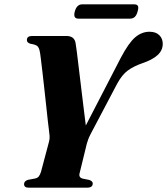

<svg xmlns="http://www.w3.org/2000/svg" viewBox="-20 -866 771 886"><path d="M408 -19.5Q408 0 382 0H112Q91 0 91 -16.5Q91 -30 108.5 -36L140.5 -42Q153.5 -44.5 159.2 -52.2Q165 -60 169 -72.5L206 -211.5Q210 -225.5 208.8 -239.5Q207.5 -253.5 205.5 -268.5Q204 -277.5 201 -305.5Q198 -333.5 193.8 -372Q189.5 -410.5 185 -452.5Q180.5 -494.5 176 -532.5Q171.5 -570.5 168.2 -597.2Q165 -624 163 -631Q160 -646.5 152 -653.5Q144 -660.5 120.5 -664Q104 -669 104 -681Q104 -700 128.5 -700H286.5Q324 -700 329 -666Q331 -656.5 334.8 -625Q338.5 -593.5 344 -549.2Q349.5 -505 355.2 -456.2Q361 -407.5 366.5 -363Q372 -318.5 376 -287L537 -598.5Q573.5 -668 603.8 -693.8Q634 -719.5 670 -719.5Q699 -719.5 715 -703.8Q731 -688 731 -664Q731 -633.5 707.2 -611.8Q683.5 -590 637.5 -574.5Q597 -560.5 570 -540.8Q543 -521 520.5 -479.5L398 -247Q390.5 -232.5 386.8 -222Q383 -211.5 380.5 -202.5L347.5 -67.5Q341.5 -46.5 362.5 -41.5L392.5 -35.5Q408 -29.5 408 -19.5ZM325 -812.5Q334 -846 359.5 -846H599Q612 -846 616.2 -838.8Q620.5 -831.5 615 -813Q606.5 -780 581 -780H341.5Q316.5 -780 325 -812.5Z"/></svg>

Font: Fraunces 72pt
Style: Bold Italic
Weight: 700
Italic angle: -16°
Version: Version 1.000;[b76b70a41]